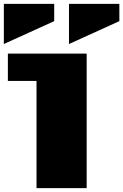

<svg xmlns="http://www.w3.org/2000/svg" viewBox="-20 -979 641 999"><path d="M0 -750V-959H262V-869ZM21 -558V-700H431V0H170V-558ZM339 -750V-959H601V-869Z"/></svg>

Font: Stalin One
Style: Regular
Weight: 400
Designer: Jovanny Lemonad
Foundry: Alexey Maslov, Jovanny Lemonad
Version: Version 3.002; ttfautohint (v0.91) -l 8 -r 50 -G 200 -x 0 -w